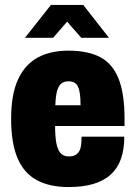

<svg xmlns="http://www.w3.org/2000/svg" viewBox="-20 -745 550 777"><path d="M257 12Q181 12 129 -16Q77 -44 51 -105Q25 -166 25 -264Q25 -363 53 -423.5Q81 -484 132.5 -512Q184 -540 257 -540Q335 -540 385 -514Q435 -488 459.5 -427.5Q484 -367 484 -264V-235H203Q203 -193 208 -166Q213 -139 225 -125.5Q237 -112 258 -112Q274 -112 284 -117Q294 -122 300 -132Q306 -142 308 -157Q310 -172 310 -192H483Q483 -140 469.5 -102Q456 -64 428 -38.5Q400 -13 357.5 -0.5Q315 12 257 12ZM204 -319H306Q306 -346 303.5 -364.5Q301 -383 295.5 -394.5Q290 -406 280.5 -411Q271 -416 257 -416Q238 -416 227 -406Q216 -396 210.5 -375Q205 -354 204 -319ZM81 -592 186 -725H317L421 -592H309L230 -682H273L195 -592Z"/></svg>

Font: Archivo Condensed Black
Style: Regular
Weight: 900
Width: 3
Designer: Hector Gatti
Foundry: Omnibus-Type
Version: Version 2.001